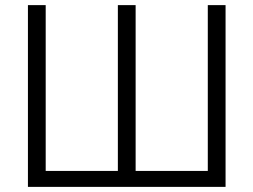

<svg xmlns="http://www.w3.org/2000/svg" viewBox="-20 -730 990 750"><path d="M89.1 0V-710H158.5V-62.3H440.4V-710H509.8V-62.3H791.7V-710H861.1V0Z"/></svg>

Font: Raleway Thin
Style: Regular
Weight: 100
Designer: Matt McInerney, Pablo Impallari, Rodrigo Fuenzalida
Foundry: Matt McInerney, Pablo Impallari, Rodrigo Fuenzalida
Version: Version 4.026